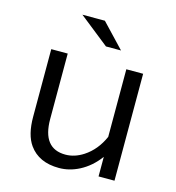

<svg xmlns="http://www.w3.org/2000/svg" viewBox="-119 -886 938 1023"><g transform="rotate(15 350.0 -374.5)"><path d="M333 -785.2 457 -654.3H374L209 -785.2ZM96.2 -564.9H187V-204.1Q187 -41.5 314 -41.5Q364.3 -41.5 412.6 -72.8Q476.1 -114.3 510.3 -191.9V-564.9H603V24.9H515.1V-83Q470.7 -22.9 410.2 8.3Q356 36.1 299.3 36.1Q187.5 36.1 134.3 -39.1Q96.2 -92.8 96.2 -191.9Z"/></g></svg>

Font: BIZ UDPGothic
Style: Regular
Weight: 400
Designer: TypeBank Co., Ltd.
Foundry: Morisawa Inc.
Version: Version 1.051